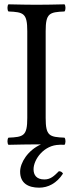

<svg xmlns="http://www.w3.org/2000/svg" viewBox="-20 -667 337 887"><path d="M271 135C267 128 261 124 252 124C230 146 214 162 185 162C148 162 135 141 135 115C135 69 184 2 255 2L254.6 1.5C262.5 1.7 270.3 1.8 278 2C284 -4 284 -25 278 -31C208 -34 191 -39 191 -122V-523C191 -606 208 -611 278 -614C284 -620 284 -641 278 -647C234 -646 186.5 -645 148 -645C114.5 -645 66 -646 19 -647C13 -641 13 -620 19 -614C89 -611 106 -606 106 -523V-122C106 -39 89 -34 19 -31C13 -25 13 -4 19 2C64 1 112.7 0 149 0C155.3 0 162.1 0 169.2 0.1C108.8 27 73 84.5 73 126C73 180 111 200 161 200C202 200 242 180 271 135Z"/></svg>

Font: Libertinus Serif
Style: Regular
Weight: 400
Designer: Philipp H. Poll
Foundry: Khaled Hosny
Version: Version 6.2